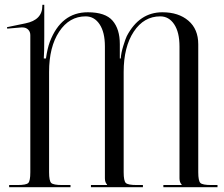

<svg xmlns="http://www.w3.org/2000/svg" viewBox="-20 -778 932 798"><path d="M18 0V-9H53Q89 -9 97.5 -17.5Q106 -26 106 -62V-632Q106 -646 97 -655Q88 -664 73 -664Q71 -664 69 -664L10 -659L9 -665L86 -681Q156 -695 156 -754V-758H164V-627Q164 -555 162 -535H171Q177 -577 187 -604Q234 -727 345 -727Q418 -727 448 -692Q478 -657 478 -595V-535H482Q483 -557 492.5 -587.5Q502 -618 507 -628Q559 -727 655 -727Q722 -727 763 -692Q804 -657 804 -594V-62Q804 -26 813 -17.5Q822 -9 858 -9H884V0H659V-9H735V-11Q726 -20 726 -37V-585Q726 -644 704 -677Q682 -710 646 -710Q578 -710 536 -646.5Q494 -583 494 -479V-62Q494 -26 503 -17.5Q512 -9 548 -9H574V0H358V-9H425V-11Q416 -20 416 -37V-585Q416 -644 394 -677Q372 -710 336 -710Q268 -710 226 -646.5Q184 -583 184 -479V-62Q184 -26 193 -17.5Q202 -9 238 -9H273V0Z"/></svg>

Font: FoglihtenNo06
Style: Regular
Weight: 500
Designer: gluk (gluksza@wp.pl)
Foundry: gluk (gluksza@wp.pl)
Version: Version 0.76